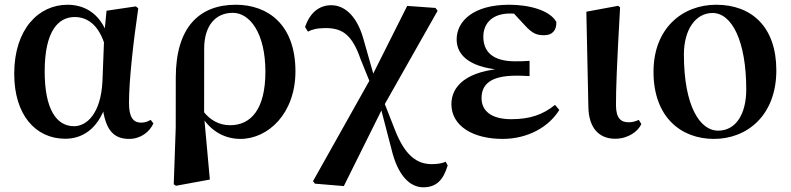

<svg xmlns="http://www.w3.org/2000/svg" viewBox="-20 -572 3348 813"><path d="M256.3 15.5C324.8 15.5 393.4 -21.6 428.4 -128.7L413.4 -127.3C424.7 -24.9 458.5 16.2 526.5 16.2C575.3 16.2 613 -12.8 629.7 -49.4L618 -64.5C606.2 -58 595.2 -52.7 577.7 -52.7C543.5 -52.7 526.2 -76.4 526.2 -135.4C526.2 -229 543.7 -388.7 565.4 -536.5L555.4 -545L431.1 -526.6L421.6 -428L413.8 -227.4C407 -90.4 346.7 -37.6 293.5 -37.6C219.2 -37.6 169.2 -108.9 169.2 -269.8C169.2 -440.9 227 -499.9 296.4 -499.9C354.5 -499.9 407.2 -460.9 431.2 -353.7L452.5 -381.8H446C426.2 -490.5 359.2 -551.9 266.1 -551.9C143.5 -551.9 40.2 -448.8 40.2 -259.4C40.2 -86.1 130 15.5 256.3 15.5Z M715.7 208.4 725.2 214.7 868.6 188.3 844.7 -74.4 844.3 -86.8 844.6 -369.3C845.6 -461.6 890.8 -517.7 966 -517.7C1037.4 -517.7 1103.8 -432.4 1103.8 -268.3C1103.8 -109.2 1042.4 -41.8 954.5 -41.8C907.1 -41.8 869.7 -64.1 842.4 -98.6L826.5 -84.8H830.9C865.2 -24.1 924.2 16.2 998 16.2C1115.2 16.2 1231 -91.1 1231 -270C1231 -467.7 1114.6 -551.9 978.5 -551.9C823 -551.9 724.3 -455.7 724.3 -243.1L724.1 -31.5Z M1313.4 205.7 1435.9 215.9 1601.2 -116.8 1833 -526.4 1824.1 -538.4 1704.2 -547 1554.4 -248.5 1305.4 195.2ZM1772.8 221.1C1829.7 221.1 1857.8 187.7 1875.7 128.5L1866.9 112.5C1854.1 120 1828.9 123 1808.1 123C1745.2 123 1694.4 86.6 1651.6 -23.9L1602.7 -148.6L1578.5 -127.7H1588.9L1637.3 58.3C1665.2 175.5 1717.8 221.1 1772.8 221.1ZM1552.1 -209.8 1581.9 -231.6H1568.8L1517.7 -410.9C1491.4 -501.7 1441.3 -549.9 1382.5 -549.9C1331.9 -549.9 1292.2 -518.5 1271.8 -457.5L1284 -438.1C1300.7 -446.9 1321.6 -453.1 1358.8 -453.1C1428.2 -453.1 1470.6 -426.8 1506.8 -321.5Z M2107.9 16.2C2216 16.2 2304.7 -35.3 2348.3 -106.5L2330.2 -127.9C2279.6 -87 2224.9 -67.3 2145.1 -67.3C2057.9 -67.3 2019.1 -104.3 2019.1 -156.2C2019.1 -211.8 2053.1 -251.6 2166.3 -251.6C2178.5 -251.6 2191.1 -251.6 2222.4 -249.8V-314.4C2197 -312.4 2180.5 -312.4 2161.1 -312.4C2063.9 -312.4 2026.6 -355.3 2026.6 -416.3C2026.6 -477.1 2069.4 -514.7 2138.4 -514.7C2162.4 -514.7 2185.5 -513.2 2221.7 -509.1L2199.5 -534.8L2138.2 -533.9L2201.2 -466.1C2236.4 -426.7 2256.4 -422.9 2285.1 -422.9C2318.3 -422.9 2337.5 -444 2335.7 -479.2C2308.7 -527.4 2223.9 -551.9 2136 -551.9C1985.1 -551.9 1913.6 -483.1 1913.6 -404.7C1913.6 -333.8 1976.5 -279.8 2129.4 -274.3V-283.1C1952.7 -274.9 1891.4 -205.9 1891.4 -130.8C1891.4 -37.8 1984.1 16.2 2107.9 16.2Z M2584.8 15.5C2640.7 15.5 2682.3 -16.3 2695.7 -46.8L2684.8 -64.5C2673 -59 2660 -54.2 2641.5 -54.2C2610.9 -54.2 2588.3 -69.9 2588.3 -126.4C2588.3 -197.2 2591.4 -287.6 2605.7 -540.7L2597.5 -547.4L2462.8 -522.4L2471.4 -119.2C2472.9 -28.7 2517.7 15.5 2584.8 15.5Z M3003.2 16.2C3143.1 16.2 3267.3 -82.9 3267.3 -274.3C3267.3 -458 3162.8 -551.9 3012.6 -551.9C2870.5 -551.9 2747.2 -453.2 2747.2 -267.9C2747.2 -76.5 2863.1 16.2 3003.2 16.2ZM3020.4 -18.7C2944.8 -18.7 2875.9 -120.9 2875.9 -341.7C2875.9 -445.8 2925 -517 2997.1 -517C3079.1 -517 3139.9 -398.2 3139.9 -193.3C3139.9 -91.6 3097.9 -18.7 3020.4 -18.7Z"/></svg>

Font: Source Han Serif TW VF
Style: Regular
Weight: 250
Designer: Ryoko NISHIZUKA 西塚涼子 (kana & ideographs); Frank Grießhammer (Latin, Greek & Cyrillic); Wenlong ZHANG 张文龙 (bopomofo); San
Foundry: Adobe
Version: Version 2.002;hotconv 1.1.0;makeotfexe 2.6.0